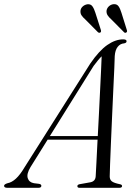

<svg xmlns="http://www.w3.org/2000/svg" viewBox="-58 -897 655 917"><path d="M88 -99.5Q68 -66.5 74.5 -46.2Q81 -26 104 -22L128.5 -19Q139.5 -17 139.5 -9.5Q139.5 0 125 0H-22.5Q-38.5 0 -38.5 -9.5Q-38.5 -17 -22 -22Q-2 -25.5 18 -43.8Q38 -62 60.5 -100L373.5 -594Q415.5 -655 454.2 -682Q493 -709 530 -709Q547 -709 546.5 -700Q546.5 -692 535 -690Q516 -688.5 504 -673.2Q492 -658 490 -629.5Q490 -615.5 488 -572.5Q486 -529.5 483.2 -469.8Q480.5 -410 477.5 -344.2Q474.5 -278.5 472 -218.2Q469.5 -158 467.8 -114Q466 -70 466 -54.5Q466 -39 476 -31Q486 -23 515.5 -17Q525 -15 525 -8.5Q525 0 511.5 0H322Q311.5 0 311.5 -8Q311.5 -14.5 321 -17L374 -26.5Q397.5 -31 399 -55Q400 -72 402.5 -119.8Q405 -167.5 408 -230H169.5ZM389 -582 180 -247H409Q412 -300.5 414.8 -358Q417.5 -415.5 420.2 -468.5Q423 -521.5 424.8 -563.5Q426.5 -605.5 427.5 -628Q420.5 -621.5 411 -610.2Q401.5 -599 389 -582ZM522 -836 548 -753Q550.5 -745.5 545.5 -742Q539.5 -738 534.5 -743L473.5 -804.5Q462.5 -814 456 -824Q449.5 -834 451 -847Q453 -858.5 462.2 -867Q471.5 -875.5 484 -877Q500 -878.5 508 -867.2Q516 -856 522 -836ZM397.5 -836 424 -753Q426 -745 421.5 -742Q416 -738.5 410 -743L349.5 -804Q338.5 -813.5 331.8 -823.2Q325 -833 326.5 -846.5Q328 -858 337.2 -866.2Q346.5 -874.5 359 -876.5Q375 -878.5 383.2 -867Q391.5 -855.5 397.5 -836Z"/></svg>

Font: Fraunces 72pt Light
Style: Italic
Weight: 300
Italic angle: -16°
Version: Version 1.000;[b76b70a41]